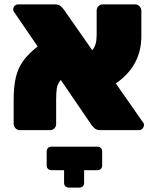

<svg xmlns="http://www.w3.org/2000/svg" viewBox="-20 -591 714 872"><path d="M634 -25Q634 -15 627.5 -7.5Q621 0 612 0H437Q420 0 412 -6.5Q404 -13 396 -23L256 -228Q241 -210 238 -189.5Q235 -169 235 -140V-29Q235 -16 227 -8Q219 0 208 0H69Q58 0 50 -9Q42 -18 42 -29V-136Q42 -198 52 -240Q62 -282 85.5 -314.5Q109 -347 151 -380L43 -538Q40 -542 40 -549Q40 -558 46.5 -564.5Q53 -571 62 -571H229Q246 -571 254.5 -564Q263 -557 271 -546L399 -363Q419 -385 419 -431V-542Q419 -555 427 -563Q435 -571 446 -571H595Q606 -571 614 -562Q622 -553 622 -542V-427Q622 -292 506 -212L631 -33Q634 -30 634 -25ZM444 97V160Q444 170 438 176Q432 182 422 182H362V239Q362 249 356 255Q350 261 340 261H293Q283 261 277 255Q271 249 271 239V182H214Q204 182 198 176Q192 170 192 160V97Q192 87 198 81Q204 75 214 75H422Q432 75 438 81Q444 87 444 97Z"/></svg>

Font: Rubik
Style: Regular
Weight: 900
Designer: Hubert & Fischer
Foundry: Hubert & Fischer
Version: Version 1.100